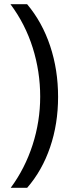

<svg xmlns="http://www.w3.org/2000/svg" viewBox="-20 -734 336 912"><path d="M255.9 -273.9Q255.9 -145.5 218 -34.7Q180.2 76.2 108.9 158.2H30.8Q98.6 66.4 134.8 -45.7Q170.9 -157.7 170.9 -274.9Q170.9 -394 135.5 -506.8Q100.1 -619.6 29.8 -713.9H108.9Q180.7 -628.4 218.3 -515.4Q255.9 -402.3 255.9 -273.9Z"/></svg>

Font: f0_57812 
Style: Regular
Weight: 400
Foundry: Ascender Corporation
Version: Version 1.10